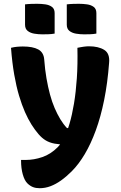

<svg xmlns="http://www.w3.org/2000/svg" viewBox="-20 -792 640 1012"><path d="M449 -548Q499 -548 529.5 -529Q560 -510 555 -460Q547 -354 529 -265Q511 -176 485 -105Q459 -34 427 20Q395 74 358 111Q330 139 302 159Q274 179 246 189.5Q218 200 189 200Q179 200 170 198.5Q161 197 153.5 194Q146 191 138.5 186Q131 181 124 174Q109 159 100 127Q91 95 91 55V51H97Q102 51 106.5 51Q111 51 116 51Q159 51 203 36Q247 21 284 -16Q301 -33 317 -64Q333 -95 346.5 -140.5Q360 -186 370 -246Q380 -306 385 -379.5Q390 -453 388 -540Q398 -542 406.5 -543.5Q415 -545 422 -546Q429 -547 436 -547.5Q443 -548 449 -548ZM100 -547Q153 -547 181.5 -531.5Q210 -516 213 -479Q217 -425 225 -379Q233 -333 243.5 -294Q254 -255 268 -222.5Q282 -190 298 -163.5Q314 -137 333 -117H367L336 -30H329Q294 -30 267.5 -35Q241 -40 221 -52Q201 -64 183 -85Q164 -107 146 -135.5Q128 -164 111.5 -201.5Q95 -239 80.5 -287.5Q66 -336 55 -398.5Q44 -461 38 -540Q47 -542 54.5 -543.5Q62 -545 69.5 -545.5Q77 -546 84.5 -546.5Q92 -547 100 -547ZM112 -769Q128 -771 145.5 -771.5Q163 -772 176 -772Q198 -772 219 -769Q240 -766 254 -755.5Q268 -745 268 -723V-615Q252 -612 234.5 -611.5Q217 -611 203 -611Q182 -611 161 -614.5Q140 -618 126 -629Q112 -640 112 -662ZM332 -769Q348 -771 365.5 -771.5Q383 -772 396 -772Q418 -772 439 -769Q460 -766 474 -755.5Q488 -745 488 -723V-615Q472 -612 454.5 -611.5Q437 -611 423 -611Q402 -611 381 -614.5Q360 -618 346 -629Q332 -640 332 -662Z"/></svg>

Font: Recursive Casual ExtraBold
Style: Regular
Weight: 800
Version: Version 1.047